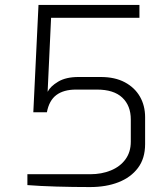

<svg xmlns="http://www.w3.org/2000/svg" viewBox="-20 -754 678 778"><path d="M345 4Q276 4 208.5 2Q141 0 91 -4V-48H345Q392 -48 429.5 -63.5Q467 -79 488.5 -108.5Q510 -138 510 -180V-270Q510 -326 475.5 -358.5Q441 -391 373 -391H288Q238 -391 208.5 -369Q179 -347 170 -299H115L136 -734H545V-682H187L173 -382Q184 -404 215.5 -423Q247 -442 298 -442H388Q446 -442 486 -420.5Q526 -399 547 -362.5Q568 -326 568 -279V-170Q568 -112 539 -73.5Q510 -35 460 -15.5Q410 4 345 4Z"/></svg>

Font: Exo Thin Light
Style: Regular
Weight: 300
Version: Version 2.000